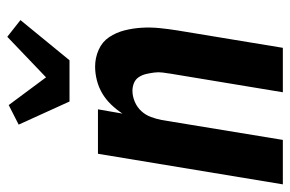

<svg xmlns="http://www.w3.org/2000/svg" viewBox="-158 -658 815 540"><g transform="rotate(-90 250.0 -387.5)"><path d="M2 0 88 -520H213L201 -451Q212 -468 226.5 -483Q241 -498 258 -508Q275 -518 294.5 -523Q314 -528 333 -528Q358 -528 380.5 -518Q403 -508 416 -488.5Q429 -469 435 -445.5Q441 -422 442.5 -397Q444 -372 441.5 -347Q439 -322 435 -297L386 0H261L313 -314Q315 -326 316.5 -338Q318 -350 316.5 -361.5Q315 -373 312.5 -384Q310 -395 304 -404.5Q298 -414 287.5 -418.5Q277 -423 265 -423Q250 -423 234.5 -416.5Q219 -410 208 -398Q197 -386 191.5 -371Q186 -356 183 -341L127 0ZM235 -600 170 -743 225 -771 303 -666 417 -775 464 -738 351 -600Z"/></g></svg>

Font: Iosevka SS18 Extrabold
Style: Italic
Weight: 800
Italic angle: -9°
Monospace: yes
Designer: Belleve Invis
Foundry: Belleve Invis
Version: Version 25.1.1; ttfautohint (v1.8.4)